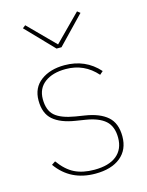

<svg xmlns="http://www.w3.org/2000/svg" viewBox="-115 -818 692 902"><g transform="rotate(-15 231.0 -367.5)"><path d="M235 -603H211L83 -736L97 -747L223 -620L349 -747L363 -736ZM236 12Q115 12 49 -81L67 -93Q101 -46 140.5 -26.5Q180 -7 236 -7Q307 -7 344.5 -37.5Q382 -68 382 -124Q382 -179 350.5 -207Q319 -235 254 -245L210 -252Q139 -263 102.5 -294.5Q66 -326 66 -389Q66 -451 111 -484.5Q156 -518 226 -518Q328 -518 393 -445L377 -431Q317 -499 227 -499Q163 -499 125 -470.5Q87 -442 87 -390Q87 -335 117 -309Q147 -283 214 -272L258 -265Q329 -254 366 -221.5Q403 -189 403 -125Q403 -60 358.5 -24Q314 12 236 12Z"/></g></svg>

Font: IBM Plex Sans Thin
Style: Regular
Weight: 100
Designer: Mike Abbink, Paul van der Laan, Pieter van Rosmalen
Foundry: Bold Monday
Version: Version 3.0